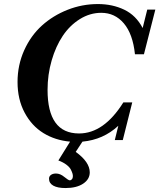

<svg xmlns="http://www.w3.org/2000/svg" viewBox="-20 -699 798 962"><path d="M308.1 243.2Q268.6 243.2 247.1 231.2Q225.6 219.2 225.6 196.3Q225.6 184.6 235.1 177.5Q244.6 170.4 260.7 170.4Q281.7 170.4 302.2 187.5Q322.8 204.6 330.1 204.6Q335.4 204.6 340.3 199Q345.2 193.4 345.2 183.6Q345.2 178.2 343.3 170.9Q341.3 163.6 335.2 151.1Q329.1 138.7 312.7 126.2Q296.4 113.8 272.5 105L331.1 10.7Q256.3 3.9 197.5 -32.2Q138.7 -68.4 103.3 -134.8Q67.9 -201.2 67.9 -288.1Q67.9 -373 101.1 -446.8Q134.3 -520.5 189.9 -570.8Q245.6 -621.1 318.6 -649.9Q391.6 -678.7 470.7 -678.7Q543.5 -678.7 602.5 -650.4Q661.6 -622.1 694.8 -558.6L717.8 -650.9H758.3L701.2 -427.2H656.2Q645.5 -528.8 600.6 -581.8Q555.7 -634.8 487.3 -634.8Q430.7 -634.8 380.1 -603.3Q329.6 -571.8 294.4 -519.3Q259.3 -466.8 238.8 -396Q218.3 -325.2 218.3 -248.5Q218.3 -30.3 376 -30.3Q500.5 -30.3 598.1 -186H642.6L595.2 2.9H555.2L572.8 -68.8Q497.6 1 393.1 10.7L359.4 62Q429.7 112.8 429.7 164.6Q429.7 199.2 396.7 221.2Q363.8 243.2 308.1 243.2Z"/></svg>

Font: Elstob 8pt
Style: Bold Italic
Weight: 700
Italic angle: -20°
Designer: Peter S. Baker
Version: Version 1.015